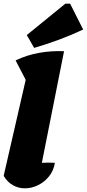

<svg xmlns="http://www.w3.org/2000/svg" viewBox="-23 -1016 473 1046"><path d="M276 -129Q269 -86 244 -55Q219 -24 184 -7Q149 10 112 10Q78 10 47.5 -7Q17 -24 -3 -58L117 -581L62 -687Q123 -716 189.5 -728Q256 -740 326 -737L205 -129Q240 -131 276 -129ZM163 -755 123 -825 333 -996H359L430 -855Q364 -824 297.5 -799.5Q231 -775 163 -755Z"/></svg>

Font: Piazzolla Black
Style: Italic
Weight: 900
Italic angle: -11.3°
Designer: Juan Pablo del Peral
Foundry: Huerta Tipografica
Version: Version 1.330